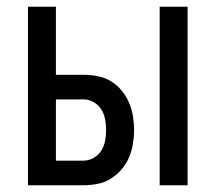

<svg xmlns="http://www.w3.org/2000/svg" viewBox="-20 -550 640 570"><path d="M454 0V-530H537V0ZM63 0V-530H146V-328H227Q248 -328 269 -324Q290 -320 308 -309.5Q326 -299 340 -282.5Q354 -266 362.5 -246.5Q371 -227 374.5 -206Q378 -185 378 -164Q378 -143 374.5 -122Q371 -101 362.5 -81.5Q354 -62 340 -46Q326 -30 308 -19Q290 -8 269 -4Q248 0 227 0ZM146 -73H227Q243 -73 257.5 -81Q272 -89 280.5 -102.5Q289 -116 292 -132Q295 -148 295 -164Q295 -180 292 -196Q289 -212 280.5 -225.5Q272 -239 257.5 -247Q243 -255 227 -255H146Z"/></svg>

Font: Iosevka Mono
Style: Regular
Weight: 400
Designer: Belleve Invis
Foundry: Belleve Invis
Version: Version 11.1.1